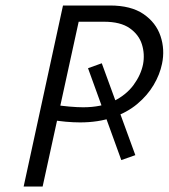

<svg xmlns="http://www.w3.org/2000/svg" viewBox="-20 -678 616 698"><path d="M271 -233Q247 -233 219 -235.5Q191 -238 163 -243L173 -298Q203 -293 232.5 -290.5Q262 -288 282 -288Q348 -288 393.5 -310.5Q439 -333 465.5 -369Q492 -405 500 -444Q507 -481 496 -516.5Q485 -552 451.5 -575.5Q418 -599 358 -599H266L135 0H66L209 -658H380Q456 -658 501.5 -627Q547 -596 563.5 -547Q580 -498 569 -446Q561 -407 538.5 -369Q516 -331 479 -300Q442 -269 389.5 -251Q337 -233 271 -233ZM300 -430 350 -448 472 -114 421 -96Z"/></svg>

Font: Ysabeau Infant
Style: Italic
Weight: 400
Italic angle: -12°
Designer: Christian Thalmann (Catharsis Fonts)
Version: Version 2.001;gftools[0.9.30]; featfreeze: ss01,ss02,lnum